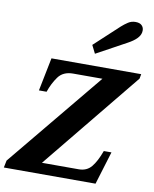

<svg xmlns="http://www.w3.org/2000/svg" viewBox="-129 -1083 930 1161"><g transform="rotate(10 336.0 -502.5)"><path d="M374 -823 524 -962Q543 -979 563 -992Q583 -1005 608 -1005Q634 -1005 646.5 -992.5Q659 -980 659 -962Q659 -954 658 -950Q654 -929 635.5 -910.5Q617 -892 584 -874L399 -773ZM-15 -44 470 -632H290Q229 -632 199 -590.5Q169 -549 151 -496H104L145 -700H696L691 -672L198 -68H424Q473 -68 501.5 -102.5Q530 -137 554 -203H601L539 0H-24Z"/></g></svg>

Font: Taviraj Black
Style: Italic
Weight: 900
Italic angle: -12°
Designer: Katatrad Team
Foundry: CadsonDemak
Version: Version 1.001